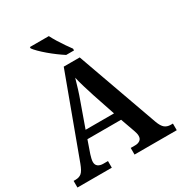

<svg xmlns="http://www.w3.org/2000/svg" viewBox="-211 -1080 1158 1229"><g transform="rotate(-30 368.5 -465.5)"><path d="M3 0V-49H17Q45 -49 62 -63.5Q79 -78 96 -124L314 -714H432L646 -115Q660 -77 677.5 -63Q695 -49 721 -49H737V0H425V-49H459Q479 -49 493.5 -59Q508 -69 508 -91Q508 -102 505 -112.5Q502 -123 499 -132L462 -236H213L181 -144Q177 -132 173.5 -117Q170 -102 170 -92Q170 -70 184.5 -59.5Q199 -49 222 -49H257V0ZM233 -294H443L387 -461Q375 -499 362.5 -539.5Q350 -580 342 -616Q333 -583 321 -544.5Q309 -506 295 -468ZM365 -771Q343 -785 316.5 -804.5Q290 -824 264 -846Q238 -868 218 -888Q198 -908 189 -921V-931H329Q340 -909 356.5 -882Q373 -855 391 -829Q409 -803 423 -784V-771Z"/></g></svg>

Font: Noto Serif Tibetan SemiBold
Style: Regular
Weight: 600
Designer: Monotype Design Team
Foundry: Monotype Imaging Inc.
Version: Version 2.103; ttfautohint (v1.8.4.7-5d5b)